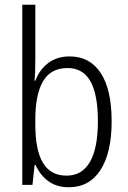

<svg xmlns="http://www.w3.org/2000/svg" viewBox="-20 -780 538 810"><path d="M129 -531Q129 -477 126 -439H129Q147 -487 184 -514.5Q221 -542 274 -542Q359 -542 405 -472Q451 -402 451 -268Q451 -136 404 -63Q357 10 270 10Q220 10 185 -15Q150 -40 130 -84H126L117 0H74V-760H129ZM129 -276V-254Q129 -146 161.5 -92.5Q194 -39 261 -39Q326 -39 359.5 -97Q393 -155 393 -269Q393 -381 361.5 -437Q330 -493 265 -493Q194 -493 161.5 -437Q129 -381 129 -276Z"/></svg>

Font: Noto Sans Display Light Narrow
Style: Regular
Weight: 300
Width: 4
Designer: Monotype Design team
Foundry: Monotype Imaging Inc.
Version: Version 1.000